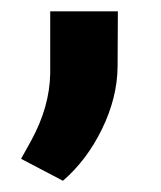

<svg xmlns="http://www.w3.org/2000/svg" viewBox="-20 -140 284 338"><path d="M90.8 178.2 17.1 139.6 34.7 107.9Q67.4 48.3 68.4 -10.7V-120.1H187.5L187 -22.5Q186.5 31.7 159.7 86.9Q132.8 142.1 90.8 178.2Z"/></svg>

Font: TypoPRO Roboto
Style: Bold
Weight: 700
Designer: Google
Version: Version 2.136; 2016